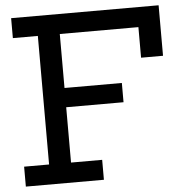

<svg xmlns="http://www.w3.org/2000/svg" viewBox="-53 -803 814 854"><g transform="rotate(-5 354.0 -376.0)"><path d="M493.5 -422V-336H195V-422ZM686.5 -752V-526.5H588.5V-663H237.5V-89H376.5V0H28V-89H139.5V-663H28V-752Z"/></g></svg>

Font: Hepta Slab Medium
Style: Regular
Weight: 500
Designer: Michael LaGattuta
Foundry: Michael LaGattuta
Version: Version 1.102